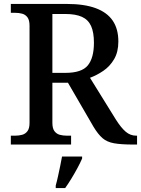

<svg xmlns="http://www.w3.org/2000/svg" viewBox="-20 -734 716 975"><path d="M35 0V-45H56Q76 -45 92.5 -49.5Q109 -54 119.5 -68Q130 -82 130 -110V-603Q130 -632 119.5 -646Q109 -660 92.5 -664.5Q76 -669 56 -669H35V-714H319Q408 -714 466 -692.5Q524 -671 552.5 -629Q581 -587 581 -523Q581 -470 559.5 -433.5Q538 -397 505 -374.5Q472 -352 437 -339L569 -126Q595 -85 618.5 -65Q642 -45 672 -45H676V0H656Q595 0 559 -6.5Q523 -13 500.5 -32.5Q478 -52 455 -90L325 -314H246V-110Q246 -82 256.5 -68Q267 -54 283.5 -49.5Q300 -45 320 -45H341V0ZM312 -364Q395 -364 426 -402Q457 -440 457 -517Q457 -570 442.5 -602Q428 -634 396 -648.5Q364 -663 311 -663H246V-364ZM263 208Q269 187 274.5 161.5Q280 136 285.5 110Q291 84 295 61H397V71Q388 92 373.5 119Q359 146 342.5 173Q326 200 311 221H263Z"/></svg>

Font: Noto Serif Thai Medium
Style: Regular
Weight: 500
Version: Version 2.001